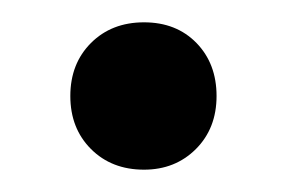

<svg xmlns="http://www.w3.org/2000/svg" viewBox="-20 -374 256 172"><path d="M43 -288Q43 -317 61.5 -335.5Q80 -354 109 -354Q138 -354 156 -335.5Q174 -317 174 -288Q174 -259 155.5 -240.5Q137 -222 109 -222Q80 -222 61.5 -240.5Q43 -259 43 -288Z"/></svg>

Font: Nyght Serif
Style: Regular
Weight: 400
Designer: Maksym Kobuzan
Version: Version 0.410